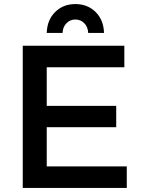

<svg xmlns="http://www.w3.org/2000/svg" viewBox="-20 -925 696 945"><path d="M288 -763H210Q212 -827 251.5 -866Q291 -905 351 -905Q411 -905 450.5 -866Q490 -827 492 -763H414Q413 -792 395 -810.5Q377 -829 351 -829Q325 -829 307 -810.5Q289 -792 288 -763ZM92 -700H592V-594H210V-404H552V-299H210V-106H604V0H92Z"/></svg>

Font: Montserrat-Arabic
Style: Regular
Weight: 400
Designer: Mohamed Gaber
Foundry: Kief Type Foundry
Version: Version 5.008;PS 005.008;hotconv 1.0.88;makeotf.lib2.5.64775